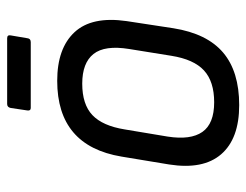

<svg xmlns="http://www.w3.org/2000/svg" viewBox="-96 -582 689 537"><g transform="rotate(-90 248.5 -313.5)"><path d="M223 11Q129 11 85.5 -39.5Q42 -90 57 -185L79 -318Q109 -498 291 -498Q382 -498 427 -449.5Q472 -401 458 -304L438 -173Q423 -79 370 -34Q317 11 223 11ZM231 -59Q289 -59 320 -87.5Q351 -116 361 -179L380 -297Q391 -365 366 -396.5Q341 -428 283 -428Q225 -428 195 -399.5Q165 -371 155 -309L135 -189Q125 -125 148 -92Q171 -59 231 -59ZM215 -572Q207 -572 208 -581L215 -628Q217 -638 226 -638H410Q420 -638 418 -628L410 -581Q409 -572 399 -572Z"/></g></svg>

Font: Sofia Sans Semi Condensed
Style: Italic
Weight: 400
Italic angle: -9°
Designer: Botio Nikoltchev, Ani Petrova
Foundry: lettersoup
Version: Version 4.101